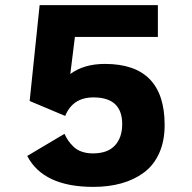

<svg xmlns="http://www.w3.org/2000/svg" viewBox="-20 -720 750 751"><path d="M345 11Q149.5 11 86.5 -110L232 -196.5Q240 -180.5 247.2 -169.8Q254.5 -159 267.5 -146.2Q280.5 -133.5 299.8 -126.8Q319 -120 343.5 -120Q401 -120 429.5 -151Q458 -182 458 -234.5Q458 -339 345.5 -339Q264.5 -339 235 -266.5L96 -325L135 -700H597.5V-575.5H273L255 -430.5Q308 -470 390.5 -470Q624 -470 624 -231Q624 -168 602.5 -120.5Q581 -73 542.5 -44.8Q504 -16.5 454.5 -2.8Q405 11 345 11Z"/></svg>

Font: League Mono ExtraBold
Style: Regular
Weight: 800
Width: 6
Designer: Tyler Finck
Foundry: The League of Moveable Type / Tyler Finck
Version: Version 2.210